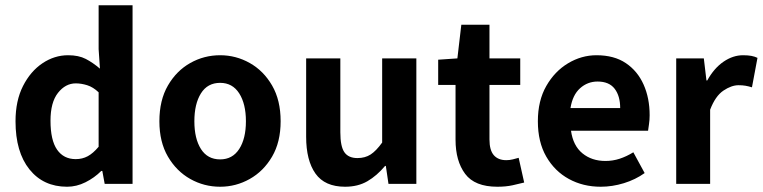

<svg xmlns="http://www.w3.org/2000/svg" viewBox="-20 -699 2900 730"><path d="M235 11Q145 11 92 -55Q39 -121 39 -238Q39 -316 67.5 -372Q96 -428 141.5 -458.5Q187 -489 239 -489Q279 -489 306 -475Q333 -461 360 -438L355 -512V-679H484V0H378L369 -49H365Q339 -23 305 -6Q271 11 235 11ZM268 -94Q293 -94 313.5 -105Q334 -116 355 -141V-348Q334 -368 311.5 -375Q289 -382 268 -382Q229 -382 200.5 -346Q172 -310 172 -240Q172 -166 197 -130Q222 -94 268 -94Z M817 11Q756 11 703.5 -18.5Q651 -48 618.5 -103.5Q586 -159 586 -238Q586 -318 618.5 -374Q651 -430 703.5 -459.5Q756 -489 817 -489Q877 -489 929.5 -459.5Q982 -430 1014.5 -374Q1047 -318 1047 -238Q1047 -159 1014.5 -103.5Q982 -48 929.5 -18.5Q877 11 817 11ZM817 -93Q864 -93 889.5 -132.5Q915 -172 915 -238Q915 -304 889.5 -344Q864 -384 817 -384Q769 -384 744 -344Q719 -304 719 -238Q719 -172 744 -132.5Q769 -93 817 -93Z M1292 11Q1215 11 1179.5 -39Q1144 -89 1144 -179V-477H1274V-196Q1274 -142 1289.5 -120Q1305 -98 1339 -98Q1368 -98 1389 -111.5Q1410 -125 1433 -157V-477H1563V0H1457L1447 -68H1444Q1413 -31 1377 -10Q1341 11 1292 11Z M1871 11Q1785 11 1748.5 -38Q1712 -87 1712 -168V-376H1646V-472L1719 -477L1734 -605H1841V-477H1958V-376H1841V-169Q1841 -128 1857.5 -109Q1874 -90 1905 -90Q1917 -90 1929.5 -93Q1942 -96 1952 -99L1973 -5Q1954 0 1928.5 5.5Q1903 11 1871 11Z M2264 11Q2197 11 2143 -18.5Q2089 -48 2057 -103.5Q2025 -159 2025 -238Q2025 -316 2057 -372Q2089 -428 2140 -458.5Q2191 -489 2248 -489Q2315 -489 2359.5 -459Q2404 -429 2427 -377.5Q2450 -326 2450 -261Q2450 -243 2447.5 -226.5Q2445 -210 2444 -202H2151Q2159 -145 2194.5 -116Q2230 -87 2282 -87Q2310 -87 2336 -95.5Q2362 -104 2388 -120L2431 -41Q2396 -16 2352 -2.5Q2308 11 2264 11ZM2149 -288H2338Q2338 -334 2317 -361.5Q2296 -389 2252 -389Q2214 -389 2185.5 -363.5Q2157 -338 2149 -288Z M2551 0V-477H2656L2666 -393H2669Q2695 -440 2731 -464.5Q2767 -489 2805 -489Q2824 -489 2837 -486.5Q2850 -484 2860 -479L2839 -367Q2826 -371 2814.5 -373Q2803 -375 2788 -375Q2761 -375 2730.5 -354.5Q2700 -334 2680 -282V0Z"/></svg>

Font: Narnoor
Style: Bold
Weight: 700
Designer: S. Sridhar Murthy
Foundry: SIL International
Version: Version 3.000